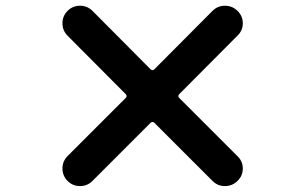

<svg xmlns="http://www.w3.org/2000/svg" viewBox="-20 -710 1040 656"><path d="M791 -176.8Q809.6 -159.2 809.6 -134.3Q809.6 -109.4 791.5 -91.8Q773.4 -74.2 748.5 -74.2Q723.6 -74.2 706.1 -91.8L507.8 -290Q501 -296.9 494.1 -290L295.9 -91.8Q278.3 -74.2 253.4 -74.2Q228.5 -74.2 210.9 -91.8Q193.4 -109.4 193.4 -134.3Q193.4 -159.2 210.9 -176.8L409.2 -375Q416 -381.8 409.2 -388.7L210.9 -587.9Q193.4 -605.5 193.4 -630.4Q193.4 -655.3 210.9 -672.9Q228.5 -690.4 253.4 -690.4Q278.3 -690.4 295.9 -672.9L494.1 -473.6Q501 -466.8 507.8 -473.6L706.1 -672.9Q723.6 -690.4 748.5 -690.4Q773.4 -690.4 791.5 -672.9Q809.6 -655.3 809.6 -630.4Q809.6 -605.5 791 -587.9L592.8 -388.7Q585.9 -381.8 592.8 -375Z"/></svg>

Font: Gen Jyuu GothicX Heavy
Style: Bold
Weight: 900
Designer: [Source Han Sans]
Ryoko NISHIZUKA  (kana & ideographs); Paul D. Hunt (Latin, Greek & Cyrillic); Wenlong ZHANG  (bopomofo
Version: Version 1.002.20150607